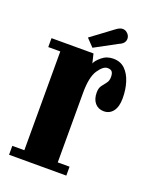

<svg xmlns="http://www.w3.org/2000/svg" viewBox="-127 -736 650 810"><g transform="rotate(20 198.0 -331.5)"><path d="M13.5 0V-40H67.5V-483.5H13.5V-523.5H202L212 -482Q216 -495 237.5 -513.2Q259 -531.5 289 -531.5Q321 -531.5 341.5 -511.8Q362 -492 372.2 -459.2Q382.5 -426.5 382.5 -387.5Q382.5 -349.5 367 -329.2Q351.5 -309 325.5 -309Q301 -309 286 -326.2Q271 -343.5 271 -373.5Q271 -393.5 279.8 -405.2Q288.5 -417 297 -427.5Q305.5 -438 305.5 -455Q305.5 -471 299.8 -478.5Q294 -486 279 -486Q260 -486 238.8 -454.8Q217.5 -423.5 217.5 -352V-40H270.5V0ZM189.5 -544.5 157 -578.5 254.5 -651Q270.5 -663 282.5 -663Q292.5 -663 300 -657.8Q307.5 -652.5 311.5 -645.5Q315.5 -638.5 315.5 -630.5Q315.5 -609 289.5 -598.5Z"/></g></svg>

Font: Imbue 10pt Black
Style: Regular
Weight: 900
Designer: Tyler Finck
Foundry: Etcetera Type Company
Version: Version 1.102; ttfautohint (v1.8.3)